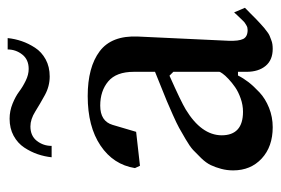

<svg xmlns="http://www.w3.org/2000/svg" viewBox="-132 -568 711 486"><g transform="rotate(-90 223.0 -325.5)"><path d="M369.1 -661.1Q367.2 -642.6 361.3 -625.5Q355.5 -608.4 344.7 -591.8Q334 -575.2 315.2 -564.9Q296.4 -554.7 272 -554.7Q247.1 -554.7 224.9 -566.9Q202.6 -579.1 183.1 -591.3Q163.6 -603.5 145.5 -603.5Q121.6 -603.5 108.9 -587.2Q96.2 -570.8 96.2 -549.8H67.4Q69.3 -567.9 75.2 -585.2Q81.1 -602.5 92 -619.1Q103 -635.7 121.8 -646Q140.6 -656.2 165 -656.2Q184.6 -656.2 203.1 -648.7Q221.7 -641.1 233.6 -632.1Q245.6 -623 261 -615.5Q276.4 -607.9 291 -607.9Q314.9 -607.9 327.6 -624.3Q340.3 -640.6 340.3 -661.1ZM283.7 -341.8Q283.7 -386.2 259.5 -406.5Q235.4 -426.8 198.2 -426.8Q158.7 -426.8 149.4 -395.5L131.8 -335.9L45.9 -326.2L40 -338.9Q48.8 -393.6 96.9 -426Q145 -458.5 222.2 -458.5Q295.4 -458.5 335.7 -428.2Q376 -397.9 373 -331.1L362.3 -102.5Q361.3 -76.2 366.9 -64.9Q372.6 -53.7 389.6 -53.7Q392.6 -53.7 395.8 -54.4Q398.9 -55.2 402.3 -57.4Q405.8 -59.6 408 -61Q410.2 -62.5 414.3 -66.9Q418.5 -71.3 420.2 -73Q421.9 -74.7 427.2 -80.3Q432.6 -85.9 434.1 -87.9L445.8 -60.5Q441.4 -56.6 431.4 -46.4Q421.4 -36.1 418 -33Q414.6 -29.8 406.5 -22.2Q398.4 -14.6 395.3 -12.2Q392.1 -9.8 385.5 -4.6Q378.9 0.5 374.8 2Q370.6 3.4 364.7 5.9Q358.9 8.3 353.5 9Q348.1 9.8 341.8 9.8Q313.5 9.8 298.6 -8.3Q283.7 -26.4 283.7 -56.6V-78.1H274.4Q267.6 -64.5 257.6 -51.5Q247.6 -38.6 231.7 -23.7Q215.8 -8.8 192.6 0.5Q169.4 9.8 143.6 9.8Q94.2 9.8 64.2 -18.1Q34.2 -45.9 34.2 -90.3Q34.2 -106 38.1 -120.6Q42 -135.3 47.6 -147Q53.2 -158.7 64.9 -170.9Q76.7 -183.1 85.9 -191.7Q95.2 -200.2 112.8 -210.4Q130.4 -220.7 141.8 -227.1Q153.3 -233.4 175.3 -243.2Q197.3 -252.9 209.5 -258.1Q221.7 -263.2 246.8 -273.2Q272 -283.2 283.7 -288.1ZM283.7 -241.7 273.9 -251.5Q208 -222.2 188.5 -210.4Q123.5 -170.9 123 -119.6Q123 -65.4 182.6 -65.4Q199.7 -65.4 216.3 -71.3Q232.9 -77.1 244.6 -85.2Q256.3 -93.3 265.6 -102.1Q274.9 -110.8 279.3 -117.2Q283.7 -123.5 283.7 -125Z"/></g></svg>

Font: Happy Times at the IKOB
Style: Regular
Weight: 400
Designer: Lucas Le Bihan
Foundry: Lucas Le Bihan
Version: Version 1.000;PS 1.0;hotconv 1.0.88;makeotf.lib2.5.647800